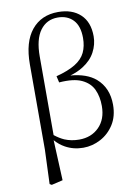

<svg xmlns="http://www.w3.org/2000/svg" viewBox="-106 -870 818 1143"><g transform="rotate(-10 303.0 -298.5)"><path d="M100 198 108 -9V-524Q108 -659 166.5 -730.5Q225 -802 327 -802Q412 -802 461.5 -755.5Q511 -709 511 -623Q511 -574 487 -528.5Q463 -483 412 -451Q379 -430 334 -417Q432 -409 486 -363Q554 -304 554 -202Q554 -132 522.5 -82.5Q491 -33 441 -6.5Q391 20 336 20Q277 20 228 -7Q195 -25 169 -55L180 189L112 205ZM174 -85Q203 -62 232 -49Q273 -32 320 -32Q394 -32 440.5 -79Q487 -126 487 -206Q487 -263 467 -306Q447 -349 398 -372Q349 -395 261 -388L252 -427Q325 -446 368 -472.5Q411 -499 429 -536.5Q447 -574 447 -624Q447 -697 412 -733.5Q377 -770 319 -770Q252 -770 213 -717Q174 -664 174 -560Z"/></g></svg>

Font: Early Summer Mincho Light
Style: Regular
Weight: 300
Designer: GuiWonder
Version: Version 1.002